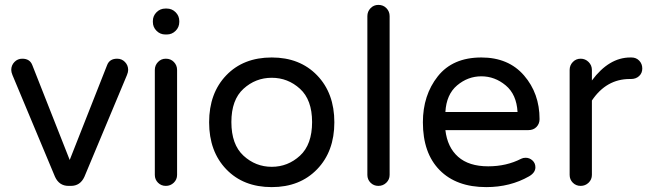

<svg xmlns="http://www.w3.org/2000/svg" viewBox="-20 -755 2657 785"><path d="M459 -515Q478 -515 491 -501.5Q504 -488 504 -469Q504 -460 499 -448L325 -32Q308 5 270 5H260Q222 5 205 -32L31 -448Q26 -460 26 -469Q26 -488 39 -501.5Q52 -515 71 -515Q102 -515 112 -489L265 -101L418 -489Q428 -515 459 -515Z M658 -515Q678 -515 691 -501.5Q704 -488 704 -469V-40Q704 -21 690.5 -8Q677 5 658 5Q639 5 626 -8Q613 -21 613 -40V-469Q613 -488 626 -501.5Q639 -515 658 -515ZM713 -669V-665Q713 -644 698 -629Q683 -614 662 -614H656Q635 -614 620 -629Q605 -644 605 -665V-669Q605 -690 620 -705Q635 -720 656 -720H662Q683 -720 698 -705Q713 -690 713 -669Z M1256 -256Q1256 -347 1206.5 -392Q1157 -437 1091 -437Q1025 -437 975.5 -392Q926 -347 926 -256Q926 -164 975.5 -118.5Q1025 -73 1091 -73Q1157 -73 1206.5 -118.5Q1256 -164 1256 -256ZM1091 -520Q1206 -520 1276.5 -447Q1347 -374 1347 -255Q1347 -136 1276.5 -63Q1206 10 1091 10Q975 10 905 -63Q835 -136 835 -255Q835 -374 905 -447Q975 -520 1091 -520Z M1527 -735Q1547 -735 1560 -721.5Q1573 -708 1573 -689V-40Q1573 -21 1559.5 -8Q1546 5 1527 5Q1508 5 1495 -8Q1482 -21 1482 -40V-689Q1482 -708 1495 -721.5Q1508 -735 1527 -735Z M1801 -297H2096Q2092 -369 2047.5 -406Q2003 -443 1948 -443Q1893 -443 1849 -406Q1805 -369 1801 -297ZM2129 -110Q2145 -110 2157 -99Q2169 -88 2169 -71Q2169 -49 2143 -34Q2066 10 1968 10Q1846 10 1777.5 -59.5Q1709 -129 1709 -255Q1709 -366 1770 -443Q1831 -520 1948 -520Q2059 -520 2122.5 -446.5Q2186 -373 2186 -268Q2186 -249 2173.5 -236Q2161 -223 2140 -223H1801Q1809 -153 1853 -114Q1897 -75 1976 -75Q2051 -75 2111 -106Q2119 -110 2129 -110Z M2562 -520Q2581 -520 2593.5 -507Q2606 -494 2606 -475Q2606 -456 2593 -444Q2580 -432 2560 -432H2555Q2459 -432 2400 -344V-40Q2400 -21 2386.5 -8Q2373 5 2354 5Q2335 5 2322 -8Q2309 -21 2309 -40V-469Q2309 -488 2322 -501.5Q2335 -515 2354 -515Q2373 -515 2386.5 -501.5Q2400 -488 2400 -469V-426Q2470 -520 2557 -520Z"/></svg>

Font: VarelaRound
Style: Regular
Weight: 400
Designer: Joe Prince, Avraham Cornfeld
Foundry: Joe Prince, Avraham Cornfeld
Version: Version 2.000;PS 002.000;hotconv 1.0.88;makeotf.lib2.5.64775